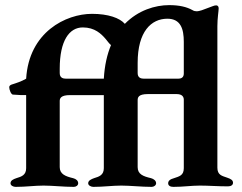

<svg xmlns="http://www.w3.org/2000/svg" viewBox="-20 -726 945 749"><path d="M30 -357C51 -355 69 -355 82 -355V-70C82 -43 64 -37 44 -31C32 -27 21 -22 21 -11C21 -2 32 3 41 3C81 3 115 -2 150 -2C185 -2 228 3 268 3C277 3 285 -3 285 -11C285 -21 277 -28 265 -31C235 -38 213 -47 213 -74V-332C213 -342 217 -355 253 -355H385V-70C385 -43 367 -37 347 -31C336 -27 324 -22 324 -11C324 -2 336 3 344 3C384 3 418 -2 453 -2C488 -2 532 3 572 3C580 3 589 -3 589 -11C589 -21 580 -28 569 -31C539 -38 517 -46 517 -74V-335C517 -346 520 -359 557 -359H669C692 -359 697 -347 697 -337V-70C697 -41 679 -38 659 -31C644 -27 636 -21 636 -11C636 -2 644 3 656 3C696 3 725 -2 760 -2C795 -2 829 1 869 1C881 1 889 -4 889 -13C889 -23 881 -28 866 -33C846 -40 828 -43 828 -72V-624C828 -656 833 -683 833 -693C833 -699 831 -705 823 -705C819 -705 815 -704 810 -702L767 -686C760 -684 754 -682 747 -682C742 -682 736 -683 730 -687C708 -699 680 -706 640 -706C585 -706 519 -686 467 -633C447 -656 402 -672 339 -672C237 -672 93 -601 82 -419C63 -408 44 -402 25 -396C20 -394 16 -391 16 -386C16 -376 23 -358 30 -357ZM517 -481C517 -603 570 -653 633 -653C685 -653 697 -613 697 -563V-439C697 -423 686 -419 675 -419H542C529 -419 517 -423 517 -441ZM303 -619C350 -619 375 -594 393 -573C400 -564 407 -555 413 -550C398 -514 388 -471 385 -419H238C225 -419 213 -423 213 -441V-458C213 -567 250 -619 303 -619Z"/></svg>

Font: EB Garamond
Style: Bold
Weight: 700
Designer: Georg Duffner and Octavio Pardo
Foundry: Georg Duffner
Version: Version 1.000;PS 001.000;hotconv 1.0.88;makeotf.lib2.5.64775